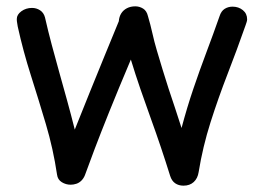

<svg xmlns="http://www.w3.org/2000/svg" viewBox="-20 -571 812 606"><path d="M559 15Q544 15 533 7.5Q522 0 517 -16Q503 -61 487.5 -107Q472 -153 455.5 -198.5Q439 -244 423 -290.5Q407 -337 393 -383Q352 -286 324.5 -217.5Q297 -149 279 -101.5Q261 -54 248 -18Q244 -8 237 -1Q230 6 221 9Q212 12 203 12Q188 12 175 4Q162 -4 160 -20Q148 -101 125 -178.5Q102 -256 77.5 -333Q53 -410 36 -487Q35 -495 34 -499.5Q33 -504 33 -511Q33 -525 47.5 -535.5Q62 -546 81 -546Q95 -546 106.5 -538.5Q118 -531 122 -516Q132 -472 143.5 -429Q155 -386 167 -343Q179 -300 191.5 -255Q204 -210 216 -162Q241 -224 264 -281.5Q287 -339 310 -394.5Q333 -450 355 -504Q356 -518 362.5 -528.5Q369 -539 380.5 -545Q392 -551 407 -551Q420 -551 431.5 -544Q443 -537 447 -520Q455 -493 461 -466Q467 -439 475 -412Q484 -382 493 -352Q502 -322 512 -291.5Q522 -261 532.5 -230Q543 -199 553 -167Q570 -231 590 -290Q610 -349 631.5 -406Q653 -463 673 -520Q678 -536 689 -543Q700 -550 714 -550Q733 -550 746.5 -539Q760 -528 760 -510Q760 -506 758.5 -501.5Q757 -497 755 -491Q728 -414 698.5 -338Q669 -262 644.5 -185Q620 -108 607 -28Q604 -8 591.5 3.5Q579 15 559 15Z"/></svg>

Font: Playpen Sans Hebrew
Style: Regular
Weight: 400
Designer: Tom Grace, Laura Meseguer, Veronika Burian, José Scaglione
Foundry: TypeTogether
Version: Version 2.000